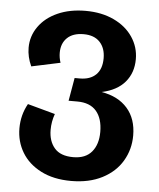

<svg xmlns="http://www.w3.org/2000/svg" viewBox="-52 -751 672 812"><g transform="rotate(5 284.0 -345.0)"><path d="M525 -198Q525 -139 496 -90Q467 -41 411.5 -12.5Q356 16 280 16Q205 16 151.5 -11.5Q98 -39 70.5 -85Q43 -131 43 -187Q43 -244 70 -292L187 -260Q175 -227 175 -192Q175 -144 200.5 -114.5Q226 -85 280 -85Q332 -85 358.5 -116.5Q385 -148 385 -201Q385 -258 358 -289.5Q331 -321 277 -321H240L257 -419H279Q323 -419 347.5 -443Q372 -467 372 -513Q372 -556 348 -581.5Q324 -607 279 -607Q234 -607 209.5 -583.5Q185 -560 185 -520Q185 -499 192 -478L70 -452Q52 -491 52 -530Q52 -579 80.5 -619.5Q109 -660 160.5 -683Q212 -706 279 -706Q347 -706 399 -681.5Q451 -657 479.5 -614.5Q508 -572 508 -521Q508 -463 474.5 -423.5Q441 -384 376 -370Q447 -358 486 -313.5Q525 -269 525 -198Z"/></g></svg>

Font: FiraGOUPP
Style: Medium
Weight: 400
Designer: bBox Type
Foundry: bBox Type GmbH
Version: Version 1.001